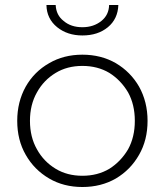

<svg xmlns="http://www.w3.org/2000/svg" viewBox="-20 -745 660 769"><path d="M177 -30Q117 -65 83 -125Q49 -184 49 -261Q49 -337 83 -398Q117 -458 177 -492Q235 -526 310 -526Q385 -526 444 -492Q503 -457 537 -398Q571 -337 571 -261Q571 -184 537 -125Q503 -65 444 -30Q385 4 310 4Q235 4 177 -30ZM418 -69Q464 -98 493 -147Q520 -196 520 -261Q520 -326 493 -375Q464 -424 418 -453Q371 -481 310 -481Q249 -481 203 -453Q155 -424 128 -375Q100 -326 100 -261Q100 -196 128 -147Q155 -98 203 -69Q249 -41 310 -41Q371 -41 418 -69ZM310 -603Q250 -603 209 -636Q167 -670 166 -725H203Q205 -684 235 -661Q264 -636 310 -636Q355 -636 386 -661Q416 -685 417 -725H454Q452 -669 412 -636Q372 -603 310 -603Z"/></svg>

Font: Montserrat Light Alt1
Style: Light
Weight: 500
Designer: Differentunic
Foundry: Julieta Ulanovsky
Version: 0.1